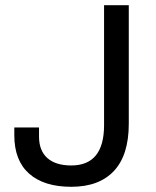

<svg xmlns="http://www.w3.org/2000/svg" viewBox="-20 -706 599 738"><path d="M254 12Q149 12 92 -38.5Q35 -89 35 -186V-216H130V-181Q130 -127 162 -98.5Q194 -70 254 -70Q380 -70 380 -225V-686H475V-230Q475 -110 418 -49Q361 12 254 12Z"/></svg>

Font: Archivo
Style: Regular
Weight: 400
Designer: Hector Gatti
Foundry: Omnibus-Type
Version: Version 2.001